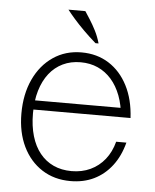

<svg xmlns="http://www.w3.org/2000/svg" viewBox="-51 -719 625 776"><g transform="rotate(5 262.0 -331.0)"><path d="M263.5 14Q197.5 14 147.8 -18Q98 -50 70.2 -107.5Q42.5 -165 42.5 -241Q42.5 -319.5 70.5 -379.8Q98.5 -440 148.5 -474Q198.5 -508 263.5 -508Q326.5 -508 374.5 -477.5Q422.5 -447 451 -391.5Q479.5 -336 483.5 -261H444.5Q441 -309.5 426.5 -347.8Q412 -386 388.5 -412.8Q365 -439.5 333.5 -453.8Q302 -468 263.5 -468Q223.5 -468 191.2 -452.5Q159 -437 136.2 -408Q113.5 -379 101.2 -337.8Q89 -296.5 89 -245.5Q89 -194.5 101 -153.8Q113 -113 135.8 -84.8Q158.5 -56.5 191 -41.5Q223.5 -26.5 264.5 -26.5Q306.5 -26.5 340.8 -42.5Q375 -58.5 399 -88.5Q423 -118.5 434 -160.5H475.5Q461 -105 431 -66Q401 -27 358.8 -6.5Q316.5 14 263.5 14ZM63.5 -261V-298.5H468L469.5 -261ZM316 -550Q288 -574.5 265 -597.5Q242 -620.5 224.5 -640.5Q207 -660.5 195.5 -675.5H264Q272 -663.5 284.2 -644.2Q296.5 -625 308.8 -601Q321 -577 328.5 -550Z"/></g></svg>

Font: Russolo 10pt ExtraLight
Style: Regular
Weight: 200
Designer: Micah Stupak-Hahn
Version: Version 1.000